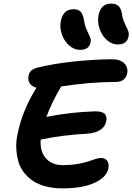

<svg xmlns="http://www.w3.org/2000/svg" viewBox="-20 -1039 735 1066"><path d="M633.8 -792Q601.1 -792 573.2 -816.9Q545.4 -841.8 532.7 -879.6Q520 -917.5 526.9 -954.1Q540 -1019 596.2 -1019Q622.6 -1019 637.5 -1005.9Q652.3 -992.7 657.2 -960Q661.6 -931.6 672.9 -908.7Q684.1 -885.7 690.7 -870.1Q697.3 -854.5 693.8 -835.9Q684.1 -792 633.8 -792ZM423.8 -762.2Q391.6 -762.2 363.8 -786.9Q335.9 -811.5 323.2 -849.1Q310.5 -886.7 317.9 -922.9Q331.1 -987.8 388.2 -987.8Q414.1 -987.8 427.5 -974.1Q440.9 -960.4 446.8 -924.8Q451.2 -895 462.4 -871.3Q473.6 -847.7 480 -833.3Q486.3 -818.8 482.9 -803.2Q474.6 -762.2 423.8 -762.2ZM326.2 6.8Q275.9 6.8 233.9 -4.2Q191.9 -15.1 162.6 -34.9Q133.3 -54.7 112.1 -82.5Q90.8 -110.4 81.5 -144Q72.3 -177.7 70.3 -216.3Q68.4 -254.9 78.1 -296.9Q102.5 -419.9 175.8 -541Q178.2 -545.9 182.1 -551.8Q155.8 -559.1 144.8 -576.4Q133.8 -593.8 138.2 -616.2Q143.1 -650.4 182.1 -662.1Q280.3 -686.5 396.5 -698.2Q512.7 -710 602.1 -710Q647 -710 669.9 -687.3Q692.9 -664.6 686 -630.9Q682.1 -609.9 666 -596.9Q649.9 -584 622.1 -584Q482.4 -584 319.8 -559.1Q264.6 -465.8 237.8 -390.1Q374 -417 509.8 -420.9Q546.9 -420.9 561 -407Q575.2 -393.1 569.8 -365.2Q563 -333.5 534.4 -316.4Q505.9 -299.3 465.8 -296.9Q324.7 -289.1 206.1 -264.2Q200.7 -200.2 233.9 -161.1Q267.1 -122.1 330.1 -122.1Q371.6 -122.1 409.2 -128.4Q446.8 -134.8 468 -142.1Q489.3 -149.4 508.8 -155.8Q528.3 -162.1 538.1 -162.1Q563.5 -162.1 575 -146.7Q586.4 -131.3 582 -104Q571.8 -54.7 504.9 -23.9Q438 6.8 326.2 6.8Z"/></svg>

Font: Shantell Sans Normal
Style: Italic
Weight: 600
Italic angle: -11.31°
Designer: Stephen Nixon, Anya Danilova, Shantell Martin
Foundry: Arrow Type
Version: Version 1.006;[559af2be0]